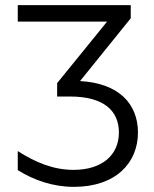

<svg xmlns="http://www.w3.org/2000/svg" viewBox="-20 -720 599 746"><path d="M267 6C431 6 516 -88 516 -205C516 -317 441 -397 291 -405L488 -649V-700H49V-636H396L202 -397V-345H252C383 -345 442 -290 442 -205C442 -119 378 -60 266 -60C187 -60 118 -89 49 -133V-59C113 -19 187 6 267 6Z"/></svg>

Font: Chess Sans
Style: Regular
Weight: 400
Designer: Wolf Bōese
Foundry: Wolf Bōese
Version: Version 7.223;Glyphs 3.3 (3306)